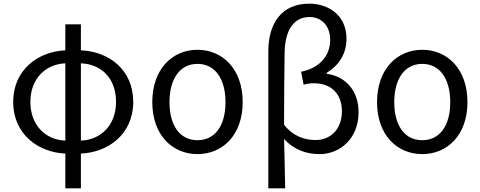

<svg xmlns="http://www.w3.org/2000/svg" viewBox="-20 -829 2625 1049"><path d="M337 -61C231 -64 146 -143 146 -272C146 -401 231 -479 337 -483ZM337 200H422V10C570 4 708 -95 708 -272C708 -449 574 -548 422 -554V-696H337V-554C190 -548 52 -449 52 -272C52 -95 190 4 337 10ZM422 -483C533 -479 614 -402 614 -272C614 -142 527 -64 422 -61Z M1059 13C1195 13 1306 -90 1306 -271C1306 -453 1195 -557 1059 -557C923 -557 812 -453 812 -271C812 -90 923 13 1059 13ZM1059 -63C962 -63 906 -144 906 -271C906 -397 962 -480 1059 -480C1156 -480 1212 -397 1212 -271C1212 -144 1156 -63 1059 -63Z M1446 200H1538C1536 108 1535 22 1532 -70C1588 -8 1658 13 1726 13C1836 13 1939 -70 1939 -216C1939 -330 1872 -411 1765 -426V-431C1833 -473 1873 -536 1873 -617C1873 -747 1774 -809 1669 -809C1517 -809 1446 -699 1446 -549ZM1705 -64C1648 -64 1585 -81 1532 -147C1532 -279 1533 -407 1535 -537C1536 -666 1586 -736 1671 -736C1731 -736 1784 -694 1784 -610C1784 -538 1740 -460 1625 -437L1639 -366C1657 -372 1676 -374 1695 -374C1798 -374 1848 -308 1848 -221C1848 -121 1784 -64 1705 -64Z M2287 13C2423 13 2534 -90 2534 -271C2534 -453 2423 -557 2287 -557C2151 -557 2040 -453 2040 -271C2040 -90 2151 13 2287 13ZM2287 -63C2190 -63 2134 -144 2134 -271C2134 -397 2190 -480 2287 -480C2384 -480 2440 -397 2440 -271C2440 -144 2384 -63 2287 -63Z"/></svg>

Font: Noto Sans HK
Style: Regular
Weight: 400
Designer: Ryoko NISHIZUKA 西塚涼子 (kana, bopomofo & ideographs); Paul D. Hunt (Latin, Greek & Cyrillic); Sandoll Communications 산돌커뮤니
Foundry: Adobe
Version: Version 2.004;hotconv 1.0.118;makeotfexe 2.5.65603